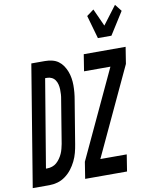

<svg xmlns="http://www.w3.org/2000/svg" viewBox="-146 -1070 915 1147"><g transform="rotate(-10 311.5 -496.5)"><path d="M-42 0 79 -735H161Q183 -735 204.5 -730Q226 -725 242.5 -713Q259 -701 270.5 -684Q282 -667 289.5 -647.5Q297 -628 300.5 -606.5Q304 -585 304 -563.5Q304 -542 302 -519.5Q300 -497 296 -475L253 -214Q249 -189 242.5 -164Q236 -139 224 -114.5Q212 -90 195.5 -68.5Q179 -47 156.5 -30.5Q134 -14 109 -7Q84 0 59 0ZM56 -101H64Q79 -101 94 -106Q109 -111 120.5 -121Q132 -131 141.5 -144.5Q151 -158 157.5 -172.5Q164 -187 167.5 -201.5Q171 -216 174 -230L217 -492Q220 -507 221 -522.5Q222 -538 221.5 -553Q221 -568 217.5 -582.5Q214 -597 206 -609Q198 -621 185 -627.5Q172 -634 157 -634H145ZM497 -815 457 -956 500 -988 548 -882 632 -993 665 -951 579 -815ZM276 0 292 -101 541 -634H381L397 -735H651L635 -634L386 -101H546L530 0Z"/></g></svg>

Font: Iosevka Extended Oblique
Style: Bold
Weight: 700
Width: 7
Italic angle: -9°
Monospace: yes
Designer: Belleve Invis
Foundry: Belleve Invis
Version: Version 32.5.0; ttfautohint (v1.8.4)